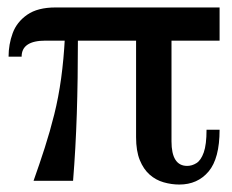

<svg xmlns="http://www.w3.org/2000/svg" viewBox="-20 -485 623 515"><path d="M569 -376H102Q38 -376 38 -333H3Q3 -366 14 -396Q25 -426 53 -445.5Q81 -465 129 -465H569ZM440 -393V-106Q440 -73 450.5 -56.5Q461 -40 482 -40Q495 -40 507 -47.5Q519 -55 526.5 -76Q534 -97 534 -137H569Q569 -60 539.5 -25Q510 10 461 10Q440 10 419 4Q398 -2 381.5 -16.5Q365 -31 355 -55.5Q345 -80 345 -117V-393ZM154 -384H189Q189 -272 186 -179.5Q183 -87 176 0H70Q86 -45 100 -88.5Q114 -132 125.5 -178Q137 -224 144 -275Q151 -326 154 -384Z"/></svg>

Font: Brygada 1918 Medium
Style: Regular
Weight: 500
Designer: Mateusz Machalski | Borys Kosmynka | Przemek Hoffer
Foundry: NIEPODLEGLA 2018
Version: Version 3.006